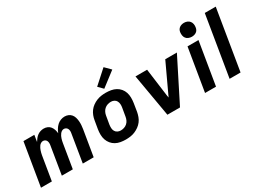

<svg xmlns="http://www.w3.org/2000/svg" viewBox="-49 -1399 2697 2032"><g transform="rotate(-30 1300.0 -383.0)"><path d="M22 0 108 -520H241L228 -440Q239 -458 252 -474.5Q265 -491 282 -503.5Q299 -516 319 -522Q339 -528 359 -528Q383 -528 404 -519Q425 -510 438.5 -492.5Q452 -475 459 -453Q466 -431 468 -408Q477 -431 490.5 -453Q504 -475 523 -492.5Q542 -510 566 -519Q590 -528 614 -528Q638 -528 659 -519Q680 -510 694 -493Q708 -476 714.5 -454Q721 -432 723 -408.5Q725 -385 723.5 -361.5Q722 -338 718 -314L666 0H533L588 -336Q591 -350 590.5 -364.5Q590 -379 584.5 -391Q579 -403 567.5 -410.5Q556 -418 542 -418Q529 -418 517 -411Q505 -404 496 -392.5Q487 -381 481 -368.5Q475 -356 471 -343.5Q467 -331 464 -318Q461 -305 459 -292L411 0H277L332 -336Q335 -350 334.5 -364.5Q334 -379 329 -391Q324 -403 312.5 -410.5Q301 -418 287 -418Q274 -418 261.5 -411Q249 -404 240.5 -392.5Q232 -381 226 -368.5Q220 -356 216 -343.5Q212 -331 208.5 -318Q205 -305 203 -292L155 0Z M1057 8Q1024 8 992.5 2.5Q961 -3 934.5 -17.5Q908 -32 888.5 -55.5Q869 -79 859 -108Q849 -137 848.5 -169.5Q848 -202 853 -234L870 -334Q874 -361 884.5 -388.5Q895 -416 912.5 -439.5Q930 -463 954.5 -480.5Q979 -498 1006 -509Q1033 -520 1061 -524Q1089 -528 1116 -528Q1149 -528 1180.5 -522.5Q1212 -517 1239 -502.5Q1266 -488 1285.5 -464.5Q1305 -441 1314.5 -412Q1324 -383 1324.5 -350.5Q1325 -318 1320 -286L1304 -186Q1299 -159 1289 -131.5Q1279 -104 1261 -80.5Q1243 -57 1218.5 -39.5Q1194 -22 1167.5 -11Q1141 0 1112.5 4Q1084 8 1057 8ZM1057 -102Q1078 -102 1098.5 -108.5Q1119 -115 1135.5 -129.5Q1152 -144 1161 -164Q1170 -184 1173 -204L1190 -304Q1194 -325 1192.5 -345.5Q1191 -366 1182 -383Q1173 -400 1155 -409Q1137 -418 1117 -418Q1096 -418 1075.5 -411.5Q1055 -405 1038.5 -390.5Q1022 -376 1012.5 -356Q1003 -336 1000 -316L983 -216Q980 -195 981 -174.5Q982 -154 991.5 -137Q1001 -120 1019 -111Q1037 -102 1057 -102ZM1126 -572 1071 -628 1233 -774 1301 -706Z M1567 0 1477 -520H1619L1665 -173Q1667 -168 1667.5 -162.5Q1668 -157 1669 -151Q1672 -157 1674.5 -162.5Q1677 -168 1679 -173L1841 -520H1983L1721 0Z M2027 0 2113 -520H2247L2161 0ZM2205 -585Q2185 -585 2166 -592.5Q2147 -600 2135.5 -615Q2124 -630 2121 -650Q2118 -670 2121 -690Q2123 -705 2130.5 -718Q2138 -731 2150.5 -739.5Q2163 -748 2177 -751.5Q2191 -755 2205 -755Q2225 -755 2243.5 -747.5Q2262 -740 2273.5 -725Q2285 -710 2288.5 -690Q2292 -670 2288 -650Q2286 -635 2279 -622Q2272 -609 2259.5 -600.5Q2247 -592 2233 -588.5Q2219 -585 2205 -585Z M2327 0 2448 -735H2582L2461 0Z"/></g></svg>

Font: Iosevka Aile Extrabold Oblique
Style: Regular
Weight: 800
Italic angle: -9°
Designer: Belleve Invis
Foundry: Belleve Invis
Version: Version 31.1.0; ttfautohint (v1.8.4)